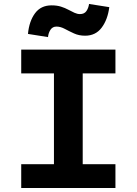

<svg xmlns="http://www.w3.org/2000/svg" viewBox="-20 -948 690 968"><path d="M252 0V-698H397V0ZM87 -698H562V-578H87ZM87 -120H562V0H87ZM222 -761 121 -777Q127 -841 156.5 -881Q186 -921 240 -921Q267 -921 287.5 -914.5Q308 -908 324.5 -899Q341 -890 355.5 -883.5Q370 -877 383 -877Q405 -877 415.5 -892Q426 -907 429 -928L531 -912Q523 -849 492.5 -808.5Q462 -768 409 -768Q378 -768 353 -779.5Q328 -791 306.5 -802.5Q285 -814 265 -814Q245 -814 234.5 -798Q224 -782 222 -761Z"/></svg>

Font: Azeret Mono SemiBold
Style: Regular
Weight: 600
Designer: Martin Vácha
Foundry: Displaay
Version: Version 1.002